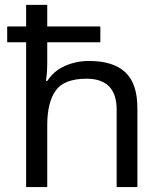

<svg xmlns="http://www.w3.org/2000/svg" viewBox="-20 -762 666 782"><path d="M86.4 -742.2H172.4V-654.3H388.7V-589.8H172.4V-504.9Q172.4 -464.8 167 -432.6H172.9Q198.7 -473.1 244.4 -493.4Q290 -513.7 343.3 -513.7Q440.9 -513.7 490.2 -467.8Q539.6 -421.9 539.6 -321.3V0H455.1V-315.4Q455.1 -441.4 332.5 -441.4Q240.7 -441.4 206.5 -392.6Q172.4 -343.8 172.4 -252V0H86.4V-589.8H9.3V-654.3H86.4Z"/></svg>

Font: Lunasima
Style: Regular
Weight: 400
Designer: The DocRepair Project, Monotype Design Team
Foundry: Google
Version: Version 2.009